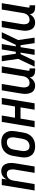

<svg xmlns="http://www.w3.org/2000/svg" viewBox="1212 -1780 576 3040"><g transform="rotate(-90 1500.0 -260.0)"><path d="M4 0 90 -520H191L178 -443Q188 -461 202 -477.5Q216 -494 233.5 -505.5Q251 -517 271 -522.5Q291 -528 310 -528Q337 -528 361 -519.5Q385 -511 401 -493Q417 -475 426 -451.5Q435 -428 438 -402.5Q441 -377 439.5 -351Q438 -325 433 -299L384 0H283L335 -313Q337 -327 338 -341.5Q339 -356 337 -370Q335 -384 331 -397Q327 -410 318 -420Q309 -430 296 -435Q283 -440 268 -440Q249 -440 229 -433Q209 -426 194.5 -411Q180 -396 172 -377Q164 -358 161 -339L105 0Z M705 8Q675 8 647 2Q619 -4 596 -18.5Q573 -33 557.5 -56Q542 -79 534.5 -106Q527 -133 527 -162.5Q527 -192 532 -221L552 -341Q556 -366 565 -391Q574 -416 588.5 -438.5Q603 -461 623.5 -479Q644 -497 668.5 -508Q693 -519 718 -523.5Q743 -528 768 -528Q798 -528 826 -522Q854 -516 877 -501.5Q900 -487 916 -464Q932 -441 939.5 -414Q947 -387 946.5 -357.5Q946 -328 941 -299L921 -179Q917 -154 908.5 -129Q900 -104 885 -81.5Q870 -59 850 -41Q830 -23 805.5 -12Q781 -1 755.5 3.5Q730 8 705 8ZM705 -80Q727 -80 748.5 -88Q770 -96 786 -112.5Q802 -129 810.5 -150.5Q819 -172 823 -193L843 -313Q845 -328 845.5 -343Q846 -358 844 -372Q842 -386 836.5 -399Q831 -412 821 -421.5Q811 -431 797.5 -435.5Q784 -440 769 -440Q747 -440 725.5 -432Q704 -424 687.5 -407.5Q671 -391 662.5 -369.5Q654 -348 651 -327L631 -207Q628 -192 628 -177Q628 -162 630 -148Q632 -134 637.5 -121Q643 -108 652.5 -98.5Q662 -89 676 -84.5Q690 -80 705 -80Z M1004 0 1090 -520H1191L1156 -311H1334L1369 -520H1470L1384 0H1283L1320 -223H1142L1105 0Z M1663 8Q1636 8 1612 -0.5Q1588 -9 1572 -27Q1556 -45 1547.5 -68.5Q1539 -92 1535.5 -117.5Q1532 -143 1534 -169Q1536 -195 1540 -221L1590 -520H1691L1639 -207Q1637 -193 1636 -178.5Q1635 -164 1636.5 -150Q1638 -136 1642.5 -123Q1647 -110 1656 -100Q1665 -90 1678 -85Q1691 -80 1706 -80Q1725 -80 1744.5 -87Q1764 -94 1778.5 -109Q1793 -124 1801.5 -143Q1810 -162 1813 -181L1869 -520H1970L1900 -100Q1900 -96 1900 -92Q1900 -88 1902.5 -85Q1905 -82 1909 -81Q1913 -80 1918 -80H1937V8H1903Q1882 8 1862.5 3.5Q1843 -1 1828 -12Q1813 -23 1804 -41Q1795 -59 1797 -80Q1787 -61 1773 -44.5Q1759 -28 1741 -15.5Q1723 -3 1703 2.5Q1683 8 1663 8Z M1964 0 2088 -260 2050 -520H2137L2169 -298H2200L2237 -520H2323L2286 -298H2310L2417 -520H2510L2386 -260L2424 0H2337L2304 -222H2273L2237 0H2151L2187 -222H2163L2057 0Z M2663 8Q2636 8 2612 -0.5Q2588 -9 2572 -27Q2556 -45 2547.5 -68.5Q2539 -92 2535.5 -117.5Q2532 -143 2534 -169Q2536 -195 2540 -221L2590 -520H2691L2639 -207Q2637 -193 2636 -178.5Q2635 -164 2636.5 -150Q2638 -136 2642.5 -123Q2647 -110 2656 -100Q2665 -90 2678 -85Q2691 -80 2706 -80Q2725 -80 2744.5 -87Q2764 -94 2778.5 -109Q2793 -124 2801.5 -143Q2810 -162 2813 -181L2869 -520H2970L2900 -100Q2900 -96 2900 -92Q2900 -88 2902.5 -85Q2905 -82 2909 -81Q2913 -80 2918 -80H2937V8H2903Q2882 8 2862.5 3.5Q2843 -1 2828 -12Q2813 -23 2804 -41Q2795 -59 2797 -80Q2787 -61 2773 -44.5Q2759 -28 2741 -15.5Q2723 -3 2703 2.5Q2683 8 2663 8Z"/></g></svg>

Font: Iosevka Term Curly Semibold
Style: Italic
Weight: 600
Italic angle: -9°
Designer: Belleve Invis
Foundry: Belleve Invis
Version: Version 32.3.0